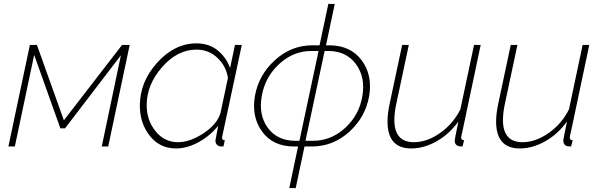

<svg xmlns="http://www.w3.org/2000/svg" viewBox="-20 -750 3072 983"><path d="M23 0 133 -520H169L307 -134L605 -520H644L534 0H501L599 -467L313 -93H289L155 -469L56 0Z M696 -209Q696 -331 785 -429.5Q874 -528 986 -528Q1050 -528 1094 -492.5Q1138 -457 1158 -402L1183 -520H1218L1119 -57Q1117 -51 1117 -45Q1117 -32 1131 -32L1124 0H1110Q1083 -4 1083 -31Q1083 -35 1097 -106Q1055 -54 996.5 -22Q938 10 881 10Q798 10 747 -54.5Q696 -119 696 -209ZM1109 -172 1147 -351Q1138 -411 1093.5 -453.5Q1049 -496 986 -496Q888 -496 809.5 -406Q731 -316 731 -212Q731 -134 776.5 -78Q822 -22 891 -22Q953 -22 1022.5 -68Q1092 -114 1109 -172Z M1461 213 1506 0H1486Q1378 0 1322.5 -75.5Q1267 -151 1285 -258Q1304 -366 1387.5 -442Q1471 -518 1579 -518H1616L1661 -730H1694L1649 -518H1668Q1775 -517 1831.5 -441.5Q1888 -366 1870 -258Q1851 -150 1768 -75Q1685 0 1576 0H1539L1494 213ZM1494 -29H1513L1611 -489H1574Q1481 -489 1408.5 -421.5Q1336 -354 1320 -257Q1303 -161 1351.5 -95Q1400 -29 1494 -29ZM1544 -29H1581Q1675 -29 1747 -95Q1819 -161 1835 -257Q1852 -354 1802.5 -421.5Q1753 -489 1661 -489H1642Z M1964 -128Q1964 -170 1976 -224L2039 -520H2073L2011 -228Q1999 -176 1999 -136Q1999 -22 2099 -22Q2166 -22 2233 -69Q2300 -116 2337 -190L2407 -520H2441L2347 -75Q2341 -51 2341 -47Q2341 -32 2356 -32L2348 0Q2336 0 2332 -1Q2308 -5 2308 -31Q2308 -38 2327 -128Q2281 -64 2216 -27Q2151 10 2085 10Q1964 10 1964 -128Z M2520 -128Q2520 -170 2532 -224L2595 -520H2629L2567 -228Q2555 -176 2555 -136Q2555 -22 2655 -22Q2722 -22 2789 -69Q2856 -116 2893 -190L2963 -520H2997L2903 -75Q2897 -51 2897 -47Q2897 -32 2912 -32L2904 0Q2892 0 2888 -1Q2864 -5 2864 -31Q2864 -38 2883 -128Q2837 -64 2772 -27Q2707 10 2641 10Q2520 10 2520 -128Z"/></svg>

Font: Raleway-v4020 ExtraLight
Style: Italic
Weight: 275
Italic angle: -12°
Designer: Matt McInerney, Pablo Impallari, Rodrigo Fuenzalida
Foundry: Matt McInerney, Pablo Impallari, Rodrigo Fuenzalida
Version: Version 4.020;PS 004.020;hotconv 1.0.88;makeotf.lib2.5.64775